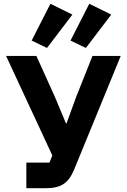

<svg xmlns="http://www.w3.org/2000/svg" viewBox="-20 -993 671 1013"><path d="M228 -740 362 -916 246 -973 147 -779ZM433 -740 567 -916 451 -973 352 -779ZM119 -135V0H219C302 0 341 -26 371 -98L617 -698H468L382 -482L331 -342H328L270 -481L172 -698H12L256 -173L241 -135Z"/></svg>

Font: Braiins Sans
Style: Bold
Weight: 700
Designer: Mike Abbink, Paul van der Laan, Pieter van Rosmalen, Jiri Chlebus, Lubos Buracinsky
Foundry: Bold Monday, Sudetype
Version: Version 1.000;hotconv 1.0.109;makeotfexe 2.5.65596